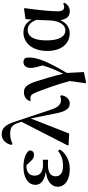

<svg xmlns="http://www.w3.org/2000/svg" viewBox="619 -1478 1075 2354"><g transform="rotate(-90 1157.0 -301.5)"><path d="M261 16C369 16 458 -35 501 -106L483 -128C433 -87 378 -67 298 -67C211 -67 172 -104 172 -156C172 -212 206 -252 319 -252C331 -252 344 -252 375 -250V-314C350 -312 334 -312 314 -312C217 -312 180 -355 180 -416C180 -477 222 -515 291 -515H309L354 -466C389 -427 409 -423 438 -423C471 -423 490 -444 489 -479C462 -527 377 -552 289 -552C138 -552 67 -483 67 -405C67 -343 115 -294 229 -278C93 -260 44 -198 44 -131C44 -38 137 16 261 16Z M1064 16C1114 16 1153 -22 1166 -84L1156 -101C1142 -95 1121 -92 1106 -92C1057 -92 1021 -119 989 -214L838 -667C803 -775 759 -819 688 -819C620 -819 572 -769 557 -701L568 -684C597 -700 638 -715 693 -715C759 -715 800 -697 824 -625L841 -577L549 -7L555 1L696 9L881 -463L944 -151C969 -18 1013 16 1064 16Z M1313 209 1322 216 1450 189 1439 -19C1528 -170 1628 -353 1628 -471C1628 -495 1627 -509 1622 -530C1607 -545 1595 -552 1571 -552C1527 -552 1501 -518 1501 -461C1501 -428 1509 -399 1531 -315C1506 -230 1474 -154 1429 -65C1400 -191 1365 -305 1340 -383C1296 -523 1259 -546 1200 -546C1154 -546 1116 -522 1095 -479L1101 -462C1110 -466 1118 -467 1126 -467C1165 -467 1179 -456 1214 -365C1244 -281 1296 -152 1340 16Z M1925 15C1987 15 2049 -15 2086 -100C2101 -18 2133 16 2196 16C2244 16 2282 -13 2299 -49L2287 -65C2275 -58 2264 -53 2247 -53C2212 -53 2195 -76 2195 -135C2195 -229 2213 -389 2234 -537L2224 -545L2100 -527L2093 -451C2062 -516 2006 -552 1935 -552C1812 -552 1709 -449 1709 -259C1709 -86 1799 15 1925 15ZM2090 -391 2083 -227C2076 -90 2016 -38 1963 -38C1888 -38 1838 -109 1838 -270C1838 -441 1896 -500 1965 -500C2016 -500 2063 -470 2090 -391Z"/></g></svg>

Font: Noto Serif SC
Style: Bold
Weight: 700
Designer: Ryoko NISHIZUKA 西塚涼子 (kana & ideographs); Frank Grießhammer (Latin, Greek & Cyrillic); Wenlong ZHANG 张文龙 (bopomofo); San
Foundry: Adobe
Version: Version 2.001;hotconv 1.1.0;makeotfexe 2.6.0